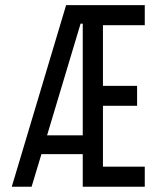

<svg xmlns="http://www.w3.org/2000/svg" viewBox="-20 -713 626 733"><path d="M24.9 0 232.4 -693.4H532.7V-616.7H373V-385.3H503.4V-309.1H373V-76.7H532.7V0H295.9V-124.5H138.2L100.6 0ZM159.7 -196.3H295.9V-622.6H287.6Z"/></svg>

Font: Cascadia Mono SemiLight
Style: Regular
Weight: 350
Monospace: yes
Designer: Aaron Bell
Foundry: Saja Typeworks
Version: Version 2404.023; ttfautohint (v1.8.4)